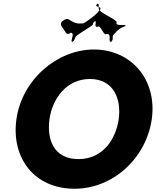

<svg xmlns="http://www.w3.org/2000/svg" viewBox="-20 -1144 957 1179"><path d="M381 -949C387 -938 394 -929 415 -943C444 -942 407 -887 424 -888C444 -902 406 -873 427 -887C451 -913 429 -912 465 -935C485 -949 513 -966 534 -980C565 -1000 539 -994 563 -1014C581 -1030 540 -1000 561 -1014C580 -1019 551 -973 580 -980C600 -994 614 -921 635 -935C669 -939 641 -886 661 -887C681 -901 643 -874 664 -888C685 -914 656 -915 689 -943C709 -957 675 -937 696 -951C729 -979 716 -969 750 -984C770 -998 729 -972 750 -986C757 -998 688 -980 695 -1004C715 -1018 574 -1072 595 -1086C608 -1106 553 -1099 577 -1119C595 -1135 554 -1105 575 -1119C594 -1124 581 -1106 588 -1086C604 -1072 481 -990 491 -1001C484 -1001 452 -992 417 -1016C390 -1033 390 -1032 360 -1012C343 -991 366 -974 381 -949ZM81 -413C47 -172 193 15 437 15C674 15 878 -172 912 -413C946 -654 786 -840 557 -840C330 -840 115 -654 81 -413ZM284 -413C301 -536 387 -659 532 -659C678 -659 726 -536 709 -413C692 -290 612 -167 462 -167C308 -167 267 -290 284 -413Z"/></svg>

Font: Hussar Przerywany
Style: Obl
Weight: 400
Foundry: Cannot Into Space Fonts
Version: Version 0.982